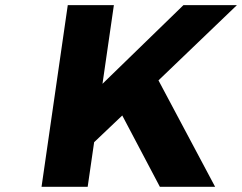

<svg xmlns="http://www.w3.org/2000/svg" viewBox="-20 -720 933 740"><path d="M140.1 0 241.2 -700.2H418.9L375 -397L687 -700.2H893.1L590.8 -410.2L809.1 0H596.2L451.2 -274.9L342.8 -171.9L317.9 0Z"/></svg>

Font: Trueno
Style: Bold Italic
Weight: 700
Designer: Julieta Ulanovsky
Foundry: Julieta Ulanovsky
Version: Version 3.001b | FøM Fix